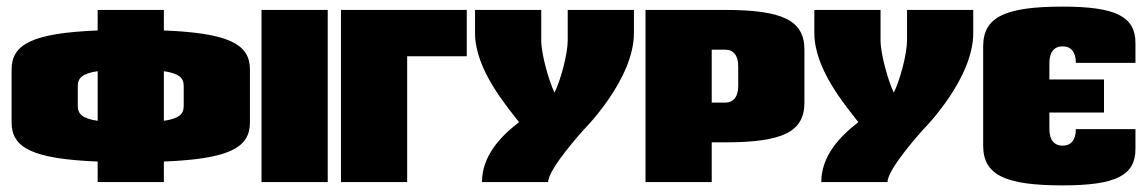

<svg xmlns="http://www.w3.org/2000/svg" viewBox="-20 -550 3465 580"><path d="M275 -520V-458C77 -450 15 -416 15 -340V-180C15 -104 77 -70 275 -62V0H475V-62C673 -70 735 -104 735 -180V-340C735 -416 673 -450 475 -458V-520ZM475 -335C522 -328 535 -314 535 -290V-230C535 -206 522 -192 475 -185ZM275 -335V-185C228 -192 215 -206 215 -230V-290C215 -314 228 -328 275 -335Z M770 -520V0H970V-520Z M1010 0H1210V-380H1390V-520H1010Z M1895 -520H1695V-428C1695 -386 1673 -306 1655 -270C1638 -306 1615 -386 1615 -428V-520H1415V-450C1415 -340 1511 -229 1548 -181C1492 -138 1436 -79 1436 0H1636C1636 -40 1739 -153 1745 -160C1745 -160 1895 -310 1895 -450Z M2130 -400H2170C2196 -400 2210 -382 2210 -350V-290C2210 -258 2196 -240 2170 -240H2130ZM1930 -520V0H2130V-120H2170C2345 -120 2410 -152 2410 -240V-400C2410 -488 2345 -520 2170 -520Z M2920 -520H2720V-428C2720 -386 2698 -306 2680 -270C2663 -306 2640 -386 2640 -428V-520H2440V-450C2440 -340 2536 -229 2573 -181C2517 -138 2461 -79 2461 0H2661C2661 -40 2764 -153 2770 -160C2770 -160 2920 -310 2920 -450Z M3410 -360V-420C3410 -500 3351 -530 3190 -530C3015 -530 2950 -498 2950 -410V-110C2950 -22 3015 10 3190 10C3351 10 3410 -20 3410 -100V-160H3230C3230 -128 3216 -110 3190 -110C3164 -110 3150 -128 3150 -160V-210H3315V-310H3150V-360C3150 -392 3164 -410 3190 -410C3216 -410 3230 -392 3230 -360Z"/></svg>

Font: MikodacsPCS
Style: Regular
Weight: 900
Designer: gluk (gluksza@wp.pl)
Foundry: gluk (gluksza@wp.pl)
Version: Version 0.27